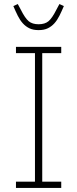

<svg xmlns="http://www.w3.org/2000/svg" viewBox="-20 -930 382 950"><path d="M59 0V-31H153V-667H59V-698H283V-667H189V-31H283V0ZM171 -781Q144 -781 125.5 -790Q107 -799 93 -814.5Q79 -830 68 -852Q57 -874 46 -900L68 -910L83 -882Q104 -840 122 -825Q140 -810 171 -810Q202 -810 220 -825Q238 -840 259 -882L274 -910L296 -900Q285 -874 274 -852Q263 -830 249 -814.5Q235 -799 216.5 -790Q198 -781 171 -781Z"/></svg>

Font: IBM Plex Sans Cond ExtLt
Style: Regular
Weight: 200
Width: 3
Designer: Mike Abbink, Paul van der Laan, Pieter van Rosmalen
Foundry: Bold Monday
Version: Version 1.3